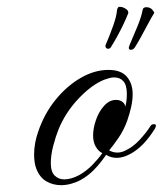

<svg xmlns="http://www.w3.org/2000/svg" viewBox="-20 -529 477 563"><path d="M159 14Q136 14 116.5 3Q97 -8 87 -33Q80 -50 80 -76Q80 -109 92 -143Q110 -196 143 -236.5Q176 -277 216.5 -300.5Q257 -324 298 -324Q335 -324 352 -304Q369 -284 369 -253Q369 -235 364.5 -215Q360 -195 353 -175Q343 -147 327 -124Q311 -101 300 -88Q322 -76 345.5 -86.5Q369 -97 389 -118.5Q409 -140 421 -159Q423 -163 426.5 -164Q430 -165 431 -165Q441 -165 435 -153Q402 -99 362 -77.5Q322 -56 291 -75L289 -72Q274 -50 256 -31.5Q238 -13 216 -1Q203 6 188 10Q173 14 159 14ZM168 -3Q189 -3 213 -16Q234 -28 251.5 -46Q269 -64 280 -80Q269 -85 261 -98.5Q253 -112 253 -132Q253 -153 261.5 -177.5Q270 -202 285.5 -219Q301 -236 320 -236Q332 -236 339.5 -230Q347 -224 347 -216Q349 -221 350.5 -231Q352 -241 352 -253Q352 -279 342 -290.5Q332 -302 315 -302Q308 -302 300.5 -300Q293 -298 285 -295Q248 -280 209.5 -239Q171 -198 151 -148Q143 -128 136 -101Q129 -74 129 -51Q129 -25 140.5 -14Q152 -3 168 -3ZM297 -386Q293 -386 290.5 -389.5Q288 -393 290 -398Q301 -423 311.5 -452.5Q322 -482 323 -499Q324 -505 327 -508Q328 -509 332 -509Q338 -509 345 -505.5Q352 -502 355 -497Q357 -493 356 -490Q351 -477 342 -458Q333 -439 323 -421Q313 -403 306 -392Q303 -386 297 -386ZM364 -383Q354 -383 360 -397Q371 -422 383 -451.5Q395 -481 398 -499Q400 -506 402 -506Q406 -508 408 -508Q423 -508 430 -496Q431 -495 432 -493Q433 -491 431 -489Q423 -476 413 -457Q403 -438 393 -420Q383 -402 376 -391Q371 -383 364 -383Z"/></svg>

Font: Fleur De Leah
Style: Regular
Weight: 400
Designer: Robert E. Leuschke
Foundry: Robert E. Leuschke
Version: Version 1.010; ttfautohint (v1.8.3)